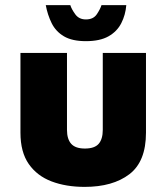

<svg xmlns="http://www.w3.org/2000/svg" viewBox="-20 -716 651 751"><path d="M311 15Q238 15 181.5 -6.5Q125 -28 92.5 -74.5Q60 -121 60 -197V-509H242V-208Q242 -172 258.5 -153.5Q275 -135 312 -135Q350 -135 366 -153.5Q382 -172 382 -208V-509H551V-197Q551 -84 486 -34.5Q421 15 311 15ZM316 -555Q262 -555 230 -574Q198 -593 182 -625.5Q166 -658 159 -696H255Q260 -680 274.5 -660Q289 -640 316 -640Q345 -640 358.5 -660Q372 -680 377 -696H474Q471 -658 454.5 -625.5Q438 -593 404.5 -574Q371 -555 316 -555Z"/></svg>

Font: Maven Pro Black
Style: Regular
Weight: 900
Designer: Joe Prince
Foundry: Joe Prince
Version: Version 2.103